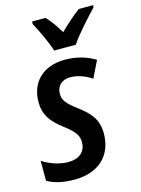

<svg xmlns="http://www.w3.org/2000/svg" viewBox="-118 -833 666 910"><g transform="rotate(-15 215.5 -378.0)"><path d="M197 -606H303C330 -647 397 -721 430 -755L431 -766H361C330 -744 297 -714 261 -679C240 -715 217 -746 198 -766H132L131 -754C152 -716 184 -649 197 -606ZM133 10C250 10 322 -56 323 -165C323 -237 289 -272 232 -315C183 -352 170 -371 170 -401C170 -440 197 -464 237 -464C274 -464 311 -450 342 -429L382 -511C343 -535 293 -551 235 -551C126 -551 62 -485 62 -389C62 -328 89 -289 146 -246C199 -205 212 -185 212 -152C212 -104 177 -78 126 -78C82 -78 34 -95 0 -118V-20C32 -1 75 10 133 10Z"/></g></svg>

Font: Noto Sans Display SemiCondensed Medium
Style: Italic
Weight: 500
Width: 4
Italic angle: -12°
Designer: Monotype Design Team
Foundry: Monotype Imaging Inc.
Version: Version 1.900